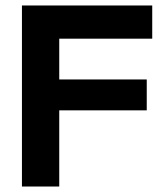

<svg xmlns="http://www.w3.org/2000/svg" viewBox="-20 -680 599 700"><path d="M535 -539H196V-390.3H515V-277.7H196V0H60V-660H535Z"/></svg>

Font: Nata Sans
Style: Regular
Weight: 400
Designer: Daniel Uzquiano Cruz
Version: Version 1.001